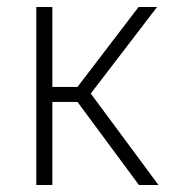

<svg xmlns="http://www.w3.org/2000/svg" viewBox="-20 -530 504 550"><path d="M84 0V-510H130V-281H202L377 -510H430L240 -262L434 0H378L202 -238H130V0Z"/></svg>

Font: Saira Semi Condensed ExtraLight
Style: Regular
Weight: 200
Width: 4
Designer: Hector Gatti with collaboration of the Omnibus-Type team
Foundry: Omnibus-Type
Version: Version 1.001; ttfautohint (v1.8)